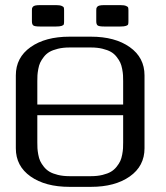

<svg xmlns="http://www.w3.org/2000/svg" viewBox="-20 -726 644 746"><path d="M479 -685.5V-643.6Q479 -634.8 477.8 -631.3Q476.6 -627.9 469.7 -625.5Q462.9 -623 447.8 -623H385.3Q364.7 -623 359.4 -627.2Q354 -631.3 354 -643.6V-685.5Q354 -690.9 354.5 -693.4Q355 -695.8 357.7 -699.5Q360.4 -703.1 367.2 -704.6Q374 -706.1 385.3 -706.1H447.8Q462.4 -706.1 469.5 -703.1Q476.6 -700.2 477.8 -696.8Q479 -693.4 479 -685.5ZM229 -685.5V-643.6Q229 -634.8 227.8 -631.3Q226.6 -627.9 219.7 -625.5Q212.9 -623 197.8 -623H135.3Q114.7 -623 109.4 -627.2Q104 -631.3 104 -643.6V-685.5Q104 -690.9 104.5 -693.4Q105 -695.8 107.7 -699.5Q110.4 -703.1 117.2 -704.6Q124 -706.1 135.3 -706.1H197.8Q212.4 -706.1 219.5 -703.1Q226.6 -700.2 227.8 -696.8Q229 -693.4 229 -685.5ZM333.5 -541.5H250Q225.1 -541.5 205.1 -536.6Q185.1 -531.7 172.4 -524.4Q159.7 -517.1 150.4 -505.1Q141.1 -493.2 136.2 -482.7Q131.3 -472.2 128.7 -457.5Q126 -442.9 125.5 -433.3Q125 -423.8 125 -410.6V-319.8H458.5V-410.6Q458.5 -423.8 458 -433.3Q457.5 -442.9 454.8 -457.5Q452.1 -472.2 447.3 -482.7Q442.4 -493.2 433.1 -505.1Q423.8 -517.1 411.1 -524.4Q398.4 -531.7 378.4 -536.6Q358.4 -541.5 333.5 -541.5ZM333.5 -583.5Q426.8 -583.5 484.1 -543Q541.5 -502.4 541.5 -433.1V-149.9Q541.5 -80.6 484.1 -40.3Q426.8 0 333.5 0H250Q156.2 0 98.9 -40.3Q41.5 -80.6 41.5 -149.9V-433.1Q41.5 -502.4 98.9 -543Q156.2 -583.5 250 -583.5ZM333.5 -41.5Q358.4 -41.5 378.4 -46.4Q398.4 -51.3 411.1 -58.8Q423.8 -66.4 433.1 -78.1Q442.4 -89.8 447.3 -100.3Q452.1 -110.8 454.8 -125.5Q457.5 -140.1 458 -149.9Q458.5 -159.7 458.5 -172.9V-278.3H125V-172.9Q125 -159.7 125.5 -149.9Q126 -140.1 128.7 -125.5Q131.3 -110.8 136.2 -100.3Q141.1 -89.8 150.4 -78.1Q159.7 -66.4 172.4 -58.8Q185.1 -51.3 205.1 -46.4Q225.1 -41.5 250 -41.5Z"/></svg>

Font: Gputeks
Style: Regular
Weight: 500
Version: Version 0.9